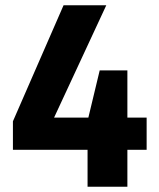

<svg xmlns="http://www.w3.org/2000/svg" viewBox="-20 -708 602 728"><path d="M312 0V-140H29V-248L221 -688H383L185 -262H315L358 -441H463V-262H536V-140H463V0Z"/></svg>

Font: Saira SemiCondensed
Style: Bold
Weight: 700
Width: 4
Designer: Hector Gatti with collaboration of the Omnibus-Type team
Foundry: Omnibus-Type
Version: Version 1.101